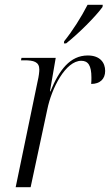

<svg xmlns="http://www.w3.org/2000/svg" viewBox="-20 -776 456 796"><path d="M246 -605 245 -596H254C306 -637 376 -707 405 -747L406 -756H343C317 -705 280 -647 246 -605ZM136 -439 45 0H107L176 -322C194 -411 252 -524 317 -524C345 -524 359 -505 359 -455C359 -447 359 -438 358 -428C394 -428 416 -448 416 -482C416 -516 395 -546 344 -546C270 -546 225 -485 189 -397H187L211 -536H69L67 -526H81C119 -526 143 -520 143 -488C143 -478 141 -460 136 -439Z"/></svg>

Font: Noto Serif Display SemiCondensed Light
Style: Italic
Weight: 300
Width: 4
Italic angle: -12°
Designer: Monotype Design Team
Foundry: Monotype Imaging Inc.
Version: Version 2.009